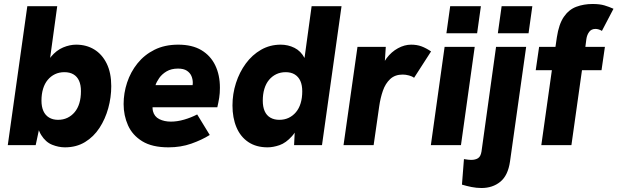

<svg xmlns="http://www.w3.org/2000/svg" viewBox="-20 -728 3097 963"><path d="M306 11Q274 11 241.5 -2Q209 -15 186.5 -51Q164 -87 160 -156L185 -122L159 0H19L117 -697H267L222 -369L191 -351Q208 -410 235.5 -443Q263 -476 296.5 -490Q330 -504 362 -504Q413 -504 452.5 -480Q492 -456 515 -409.5Q538 -363 538 -296Q538 -240 523 -185.5Q508 -131 479 -86.5Q450 -42 406.5 -15.5Q363 11 306 11ZM271 -127Q297 -127 318 -137Q339 -147 354.5 -165.5Q370 -184 378 -210.5Q386 -237 386 -271Q386 -302 376.5 -323Q367 -344 348.5 -355Q330 -366 303 -366Q277 -366 256 -356Q235 -346 219.5 -327.5Q204 -309 196 -282.5Q188 -256 188 -223Q188 -193 197.5 -171.5Q207 -150 226 -138.5Q245 -127 271 -127Z M825 11Q743 11 693.5 -19.5Q644 -50 622 -99.5Q600 -149 600 -206Q600 -261 617.5 -314Q635 -367 669.5 -410Q704 -453 755 -478.5Q806 -504 874 -504Q944 -504 990 -476.5Q1036 -449 1059.5 -400.5Q1083 -352 1083 -288Q1083 -260 1079.5 -238Q1076 -216 1070 -190H745Q745 -185 745.5 -180.5Q746 -176 747 -171Q754 -143 779 -130.5Q804 -118 837 -118Q869 -118 903.5 -128Q938 -138 969 -154L1032 -51Q992 -26 939.5 -7.5Q887 11 825 11ZM941 -273Q944 -283 945.5 -293Q947 -303 947 -312Q947 -331 940 -347Q933 -363 917 -373.5Q901 -384 873 -384Q839 -384 815.5 -370Q792 -356 778.5 -336.5Q765 -317 760 -301H992Z M1322 11Q1265 11 1225.5 -15.5Q1186 -42 1166 -89.5Q1146 -137 1146 -199Q1146 -257 1163.5 -311.5Q1181 -366 1213 -409.5Q1245 -453 1289.5 -478.5Q1334 -504 1388 -504Q1425 -504 1457 -488Q1489 -472 1507.5 -437Q1526 -402 1521 -343L1498 -369L1543 -697H1693L1595 0H1455L1461 -122L1497 -148Q1475 -79 1444.5 -45Q1414 -11 1382 0Q1350 11 1322 11ZM1381 -127Q1407 -127 1428 -137Q1449 -147 1464.5 -165.5Q1480 -184 1488 -210.5Q1496 -237 1496 -270Q1496 -301 1486.5 -322Q1477 -343 1458.5 -354.5Q1440 -366 1413 -366Q1387 -366 1366 -356Q1345 -346 1329.5 -327.5Q1314 -309 1306 -282.5Q1298 -256 1298 -223Q1298 -192 1307.5 -170.5Q1317 -149 1336 -138Q1355 -127 1381 -127Z M1703 0 1773 -493H1915L1906 -358L1888 -362Q1895 -404 1919 -436Q1943 -468 1976 -486Q2009 -504 2042 -504Q2071 -504 2094 -495.5Q2117 -487 2142 -470L2057 -338Q2048 -345 2031.5 -349.5Q2015 -354 2000 -354Q1961 -354 1937 -331.5Q1913 -309 1900.5 -273Q1888 -237 1882 -195L1854 0Z M2141 0 2210 -493H2361L2292 0ZM2219 -561 2238 -697H2392L2373 -561Z M2395 215Q2370 215 2345 210Q2320 205 2297 198L2307 70Q2318 72 2328 73Q2338 74 2343 74Q2364 74 2377.5 65.5Q2391 57 2395 32L2468 -493H2619L2538 82Q2528 152 2489.5 183.5Q2451 215 2395 215ZM2477 -561 2496 -697H2650L2631 -561Z M2695 0 2748 -376H2667L2684 -493H2766L2773 -541Q2783 -607 2808 -643.5Q2833 -680 2870.5 -694Q2908 -708 2952 -708Q2988 -708 3011.5 -701Q3035 -694 3057 -684L2999 -573Q2991 -578 2982.5 -580.5Q2974 -583 2967 -583Q2946 -583 2935 -568Q2924 -553 2921 -532L2916 -493H3014L2997 -376H2899L2846 0Z"/></svg>

Font: Hanken Grotesk Black
Style: Italic
Weight: 900
Italic angle: -8°
Designer: Alfredo Marco Pradil
Foundry: Hanken Design Co.
Version: Version 3.013